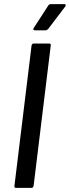

<svg xmlns="http://www.w3.org/2000/svg" viewBox="-20 -911 339 931"><path d="M50 -10 133 -690Q135 -700 144 -700H218Q228 -700 226 -690L143 -10Q141 0 132 0H58Q48 0 50 -10ZM144 -776 214 -884Q218 -891 227 -891H292Q297 -891 298.5 -887.5Q300 -884 296 -879L214 -771Q207 -764 201 -764H150Q144 -764 142 -767.5Q140 -771 144 -776Z"/></svg>

Font: Barlow Medium
Style: Italic
Weight: 500
Italic angle: -7°
Designer: Jeremy Tribby
Foundry: Tribby Type
Version: Version 1.408